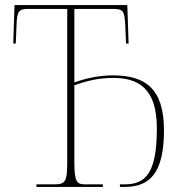

<svg xmlns="http://www.w3.org/2000/svg" viewBox="-20 -734 728 754"><path d="M123 0H384V-10H314C281 -10 272 -21 272 -98V-399C322 -417 369 -428 423 -428C517 -428 596 -394 596 -230C596 -52 551 -10 469 -10H451V0H470C567 0 624 -53 624 -222C624 -388 549 -438 423 -438C363 -438 309 -424 272 -410V-699H423C464 -699 469 -692 472 -632L475 -563H485L480 -714H37L32 -563H42L45 -637C47 -686 52 -699 89 -699H244V-98C244 -21 237 -10 193 -10H123Z"/></svg>

Font: Noto Serif Display Thin
Style: Regular
Weight: 100
Designer: Monotype Design Team
Foundry: Monotype Imaging Inc.
Version: Version 2.009